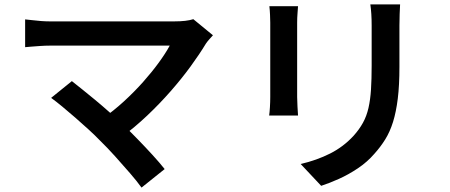

<svg xmlns="http://www.w3.org/2000/svg" viewBox="-20 -791 2040 871"><path d="M946 -631Q937 -621 928.5 -611.5Q920 -602 914 -593Q885 -545 844.5 -489.5Q804 -434 754 -377Q704 -320 647.5 -266.5Q591 -213 531 -169L442 -251Q494 -287 541.5 -330.5Q589 -374 629 -419Q669 -464 700 -506.5Q731 -549 750 -584Q731 -584 696.5 -584Q662 -584 616.5 -584Q571 -584 521 -584Q471 -584 421.5 -584Q372 -584 328.5 -584Q285 -584 252.5 -584Q220 -584 205 -584Q185 -584 163.5 -582.5Q142 -581 123 -579.5Q104 -578 94 -577V-703Q107 -702 126.5 -699.5Q146 -697 167 -695.5Q188 -694 205 -694Q218 -694 249.5 -694Q281 -694 325 -694Q369 -694 420 -694Q471 -694 523 -694Q575 -694 623.5 -694Q672 -694 710.5 -694Q749 -694 771 -694Q826 -694 857 -704ZM434 -153Q412 -176 383 -202.5Q354 -229 322.5 -256.5Q291 -284 262.5 -307.5Q234 -331 212 -347L306 -423Q325 -408 352.5 -386Q380 -364 412 -337.5Q444 -311 476 -282.5Q508 -254 537 -227Q569 -196 604.5 -159.5Q640 -123 672 -88Q704 -53 727 -24L622 60Q602 32 570 -5Q538 -42 502.5 -81.5Q467 -121 434 -153Z M1795 -771Q1794 -751 1793 -727Q1792 -703 1792 -675Q1792 -651 1792 -615.5Q1792 -580 1792 -545Q1792 -510 1792 -487Q1792 -404 1784.5 -343.5Q1777 -283 1763 -238Q1749 -193 1727.5 -158.5Q1706 -124 1678 -93Q1646 -56 1603.5 -27.5Q1561 1 1517.5 20.5Q1474 40 1437 52L1344 -47Q1417 -64 1477.5 -94.5Q1538 -125 1584 -175Q1610 -204 1626.5 -234Q1643 -264 1651.5 -301Q1660 -338 1663 -385Q1666 -432 1666 -494Q1666 -518 1666 -552.5Q1666 -587 1666 -620.5Q1666 -654 1666 -675Q1666 -703 1664.5 -727Q1663 -751 1660 -771ZM1332 -763Q1331 -746 1329.5 -728Q1328 -710 1328 -688Q1328 -678 1328 -653Q1328 -628 1328 -594.5Q1328 -561 1328 -524Q1328 -487 1328 -452.5Q1328 -418 1328 -391Q1328 -364 1328 -351Q1328 -332 1329.5 -308Q1331 -284 1332 -267H1201Q1203 -280 1204.5 -304.5Q1206 -329 1206 -352Q1206 -365 1206 -391.5Q1206 -418 1206 -453Q1206 -488 1206 -524.5Q1206 -561 1206 -594.5Q1206 -628 1206 -653Q1206 -678 1206 -688Q1206 -701 1205 -723.5Q1204 -746 1202 -763Z"/></svg>

Font: Noto Sans JP SemiBold
Style: Regular
Weight: 600
Designer: Ryoko NISHIZUKA  (kana, bopomofo & ideographs); Paul D. Hunt (Latin, Greek & Cyrillic); Sandoll Communications , Soo-you
Foundry: Adobe
Version: Version 2.004-H2;hotconv 1.0.118;makeotfexe 2.5.65603